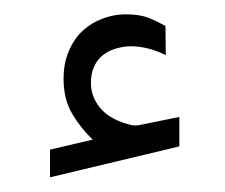

<svg xmlns="http://www.w3.org/2000/svg" viewBox="-20 -798 309 264"><path d="M107.4 -606Q90.8 -622.1 79.1 -641.8Q67.4 -661.6 67.4 -689.9Q67.4 -708 72.5 -722.4Q77.6 -736.8 86.4 -748Q98.6 -762.7 116.5 -770.5Q134.3 -778.3 152.8 -778.3Q171.4 -778.3 183.1 -773.9Q194.8 -769.5 207.5 -762.2L208 -722.2Q183.1 -734.4 159.7 -734.4Q150.4 -734.4 139.2 -731.2Q127.9 -728 119.1 -720.2Q112.8 -714.4 108.9 -705.3Q105 -696.3 105 -683.6Q105 -666 116.9 -650.6Q128.9 -635.3 153.8 -627.9Q155.8 -627.4 158.7 -626.5Q161.6 -625.5 165.5 -625.5Q168.9 -625.5 171.4 -626L226.6 -637.2V-596.7L48.8 -554.2V-592.3Z"/></svg>

Font: Vazir Light
Style: Light
Weight: 300
Designer: Saber Rastikerdar
Foundry: Saber Rastikerdar
Version: Version 30.0.0